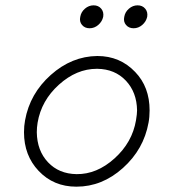

<svg xmlns="http://www.w3.org/2000/svg" viewBox="-20 -700 665 720"><path d="M541 -286Q541 -261 537 -240L514 -245L537 -240Q519 -140 441 -70Q363 0 267 0H266Q181 0 125 -59Q70 -117 70 -204Q70 -228 74 -249Q92 -349 170.5 -419Q249 -489 345 -490Q430 -490 487 -430Q541 -374 541 -286ZM490 -249Q494 -273 494 -286Q493 -354 452 -397.5Q411 -441 345 -442H343Q267 -442 201 -382.5Q135 -323 121 -240Q118 -222 118 -204Q119 -135 160 -91.5Q201 -48 267 -47Q343 -46 409.5 -106Q476 -166 490 -249ZM281 -637Q284 -655 298.5 -667.5Q313 -680 331 -680Q349 -680 359.5 -667.5Q370 -655 367 -637Q363 -619 348.5 -606.5Q334 -594 316 -594Q298 -594 287.5 -606.5Q277 -619 281 -637ZM446 -637Q449 -655 463.5 -667.5Q478 -680 496 -680Q514 -680 524.5 -667.5Q535 -655 532 -637Q528 -619 513.5 -606.5Q499 -594 481 -594Q463 -594 452.5 -606.5Q442 -619 446 -637Z"/></svg>

Font: Quicksand
Style: Italic
Weight: 400
Italic angle: -12°
Designer: Andrew Paglinawan
Foundry: Andrew Paglinawan
Version: 1.002